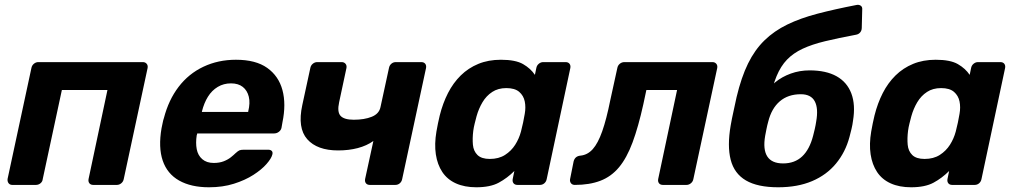

<svg xmlns="http://www.w3.org/2000/svg" viewBox="-20 -783 4297 813"><path d="M32 0Q22 0 16.5 -7Q11 -14 12 -25L113 -495Q115 -506 123.5 -513Q132 -520 142 -520H585Q595 -520 601 -513Q607 -506 605 -495L504 -25Q502 -14 493.5 -7Q485 0 475 0H375Q364 0 358.5 -7Q353 -14 355 -25L435 -402H242L161 -25Q160 -14 151.5 -7Q143 0 132 0Z M865 10Q789 10 738.5 -18.5Q688 -47 669 -103Q650 -159 664 -240Q666 -248 668.5 -261.5Q671 -275 674 -283Q694 -360 736.5 -415.5Q779 -471 841.5 -500.5Q904 -530 979 -530Q1063 -530 1111.5 -495.5Q1160 -461 1176 -401.5Q1192 -342 1176 -265L1172 -242Q1170 -232 1161 -225Q1152 -218 1141 -218H815Q815 -217 814.5 -214.5Q814 -212 813 -210Q808 -178 813 -151.5Q818 -125 836.5 -109Q855 -93 885 -93Q909 -93 927 -100Q945 -107 957.5 -117Q970 -127 977 -134Q988 -144 994 -146.5Q1000 -149 1012 -149H1116Q1126 -149 1131 -143.5Q1136 -138 1133 -128Q1129 -112 1108.5 -88.5Q1088 -65 1053 -42.5Q1018 -20 970.5 -5Q923 10 865 10ZM835 -309H1031V-311Q1040 -347 1033.5 -373.5Q1027 -400 1008 -415Q989 -430 958 -430Q927 -430 902 -415Q877 -400 860.5 -373.5Q844 -347 835 -311Z M1546 0Q1535 0 1529.5 -7Q1524 -14 1526 -25L1561 -186Q1533 -166 1495 -156Q1457 -146 1412 -146Q1323 -146 1281 -193.5Q1239 -241 1260 -338L1294 -495Q1296 -506 1304.5 -513Q1313 -520 1323 -520H1427Q1437 -520 1443 -513Q1449 -506 1447 -495L1416 -350Q1407 -309 1422 -292.5Q1437 -276 1478 -276Q1523 -276 1554 -288.5Q1585 -301 1591 -329L1627 -495Q1629 -506 1637 -513Q1645 -520 1656 -520H1764Q1775 -520 1780.5 -513Q1786 -506 1784 -495L1683 -25Q1681 -14 1673 -7Q1665 0 1654 0Z M1997 10Q1947 10 1910.5 -6.5Q1874 -23 1853 -54.5Q1832 -86 1825.5 -129.5Q1819 -173 1828 -226Q1831 -245 1834.5 -260.5Q1838 -276 1842 -294Q1855 -346 1877 -389Q1899 -432 1931 -463.5Q1963 -495 2005.5 -512.5Q2048 -530 2101 -530Q2163 -530 2195 -511.5Q2227 -493 2245 -466L2251 -495Q2253 -506 2261.5 -513Q2270 -520 2280 -520H2375Q2386 -520 2391.5 -513Q2397 -506 2395 -495L2295 -25Q2293 -14 2285 -7Q2277 0 2266 0H2171Q2160 0 2154.5 -7Q2149 -14 2151 -25L2158 -59Q2128 -29 2092 -9.5Q2056 10 1997 10ZM2054 -110Q2092 -110 2118.5 -127Q2145 -144 2161.5 -170Q2178 -196 2186 -226Q2191 -245 2195 -264Q2199 -283 2202 -301Q2207 -329 2202 -353.5Q2197 -378 2178.5 -394Q2160 -410 2124 -410Q2089 -410 2064 -393.5Q2039 -377 2023 -350Q2007 -323 1998 -291Q1994 -276 1990 -260Q1986 -244 1984 -229Q1980 -197 1982.5 -170Q1985 -143 2002 -126.5Q2019 -110 2054 -110Z M2414 0Q2403 0 2397.5 -7.5Q2392 -15 2394 -25L2409 -100Q2415 -122 2438 -124Q2468 -127 2490 -151.5Q2512 -176 2530 -227Q2548 -278 2564 -358L2594 -495Q2596 -506 2604.5 -513Q2613 -520 2624 -520H2997Q3007 -520 3013 -513Q3019 -506 3017 -495L2916 -25Q2914 -14 2905.5 -7Q2897 0 2887 0H2787Q2776 0 2770.5 -7Q2765 -14 2767 -25L2847 -402H2717L2704 -341Q2683 -246 2658.5 -180Q2634 -114 2601 -74.5Q2568 -35 2522 -17.5Q2476 0 2414 0Z M3275 10Q3188 10 3138.5 -19Q3089 -48 3074 -106.5Q3059 -165 3074 -252Q3079 -281 3086 -312Q3093 -343 3099 -372Q3119 -456 3147.5 -514Q3176 -572 3217 -612Q3258 -652 3313.5 -679Q3369 -706 3441.5 -725Q3514 -744 3607 -762Q3617 -764 3624.5 -759Q3632 -754 3631 -743L3629 -665Q3629 -654 3622.5 -646Q3616 -638 3605 -636Q3530 -622 3474 -608.5Q3418 -595 3378.5 -576.5Q3339 -558 3312.5 -530.5Q3286 -503 3268.5 -461Q3251 -419 3239 -358L3220 -381Q3234 -411 3262.5 -434.5Q3291 -458 3328.5 -471.5Q3366 -485 3408 -485Q3478 -485 3522.5 -460Q3567 -435 3585 -387Q3603 -339 3592 -272Q3590 -255 3585.5 -236.5Q3581 -218 3577 -203Q3560 -139 3520 -90.5Q3480 -42 3418.5 -16Q3357 10 3275 10ZM3296 -91Q3345 -91 3376.5 -120.5Q3408 -150 3423 -208Q3426 -219 3430 -236.5Q3434 -254 3436 -268Q3446 -324 3430 -354Q3414 -384 3371 -384Q3317 -384 3282 -354Q3247 -324 3233 -268Q3229 -254 3225.5 -236.5Q3222 -219 3220 -208Q3210 -150 3229 -120.5Q3248 -91 3296 -91Z M3838 10Q3788 10 3751.5 -6.5Q3715 -23 3694 -54.5Q3673 -86 3666.5 -129.5Q3660 -173 3669 -226Q3672 -245 3675.5 -260.5Q3679 -276 3683 -294Q3696 -346 3718 -389Q3740 -432 3772 -463.5Q3804 -495 3846.5 -512.5Q3889 -530 3942 -530Q4004 -530 4036 -511.5Q4068 -493 4086 -466L4092 -495Q4094 -506 4102.5 -513Q4111 -520 4121 -520H4216Q4227 -520 4232.5 -513Q4238 -506 4236 -495L4136 -25Q4134 -14 4126 -7Q4118 0 4107 0H4012Q4001 0 3995.5 -7Q3990 -14 3992 -25L3999 -59Q3969 -29 3933 -9.5Q3897 10 3838 10ZM3895 -110Q3933 -110 3959.5 -127Q3986 -144 4002.5 -170Q4019 -196 4027 -226Q4032 -245 4036 -264Q4040 -283 4043 -301Q4048 -329 4043 -353.5Q4038 -378 4019.5 -394Q4001 -410 3965 -410Q3930 -410 3905 -393.5Q3880 -377 3864 -350Q3848 -323 3839 -291Q3835 -276 3831 -260Q3827 -244 3825 -229Q3821 -197 3823.5 -170Q3826 -143 3843 -126.5Q3860 -110 3895 -110Z"/></svg>

Font: Rubik Light SemiBold
Style: Italic
Weight: 600
Italic angle: -12°
Version: Version 2.104